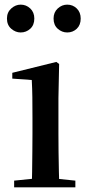

<svg xmlns="http://www.w3.org/2000/svg" viewBox="-20 -808 382 828"><path d="M69 -668Q47 -668 28.5 -684Q10 -700 10 -728Q10 -755 28.5 -771.5Q47 -788 69 -788Q93 -788 110.5 -771.5Q128 -755 128 -728Q128 -700 110.5 -684Q93 -668 69 -668ZM270 -668Q247 -668 229 -684Q211 -700 211 -728Q211 -755 229 -771.5Q247 -788 270 -788Q294 -788 311 -771.5Q328 -755 328 -728Q328 -700 311 -684Q294 -668 270 -668ZM41 0V-29L149 -40H198L305 -29V0ZM117 0Q118 -25 118.5 -66.5Q119 -108 119.5 -153Q120 -198 120 -232V-300Q120 -350 119.5 -388.5Q119 -427 117 -463L33 -469V-494L223 -541L235 -532L232 -385V-232Q232 -198 232.5 -153Q233 -108 234 -66.5Q235 -25 236 0Z"/></svg>

Font: Noto Serif SC ExtraLight SemiBold
Style: Regular
Weight: 600
Version: Version 2.002-H1;hotconv 1.1.0;makeotfexe 2.6.0